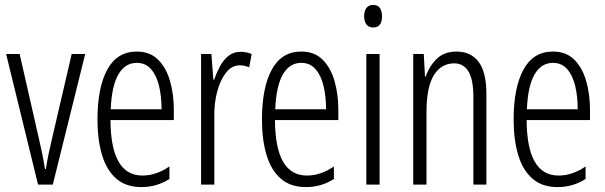

<svg xmlns="http://www.w3.org/2000/svg" viewBox="-20 -752 2466 782"><path d="M135 0 5 -532H60L139 -185Q146 -156 152 -126Q158 -96 163 -64H167Q174 -112 189 -175L272 -532H327L195 0Z M537 -542Q591 -542 624 -509Q657 -476 672.5 -422Q688 -368 688 -305V-263H430Q431 -37 560 -37Q616 -37 670 -74V-23Q645 -7 616.5 1.5Q588 10 556 10Q493 10 453.5 -24.5Q414 -59 395.5 -121Q377 -183 377 -265Q377 -395 417 -468.5Q457 -542 537 -542ZM537 -496Q490 -496 462.5 -449.5Q435 -403 431 -307H638Q638 -358 628 -401Q618 -444 595.5 -470Q573 -496 537 -496Z M960 -541Q970 -541 982 -539Q994 -537 1005 -532L995 -478Q988 -481 977.5 -483.5Q967 -486 957 -486Q924 -486 900.5 -456Q877 -426 864.5 -378.5Q852 -331 853 -279V0H799V-532H841L849 -427H852Q862 -456 876 -482Q890 -508 910.5 -524.5Q931 -541 960 -541Z M1207 -542Q1261 -542 1294 -509Q1327 -476 1342.5 -422Q1358 -368 1358 -305V-263H1100Q1101 -37 1230 -37Q1286 -37 1340 -74V-23Q1315 -7 1286.5 1.5Q1258 10 1226 10Q1163 10 1123.5 -24.5Q1084 -59 1065.5 -121Q1047 -183 1047 -265Q1047 -395 1087 -468.5Q1127 -542 1207 -542ZM1207 -496Q1160 -496 1132.5 -449.5Q1105 -403 1101 -307H1308Q1308 -358 1298 -401Q1288 -444 1265.5 -470Q1243 -496 1207 -496Z M1500 -732Q1519 -732 1527.5 -719Q1536 -706 1536 -686Q1536 -640 1500 -640Q1482 -640 1472.5 -652.5Q1463 -665 1463 -686Q1463 -706 1472 -719Q1481 -732 1500 -732ZM1526 -532V0H1472V-532Z M1839 -542Q1898 -542 1929.5 -500Q1961 -458 1961 -370V0H1908V-357Q1908 -428 1888 -461Q1868 -494 1830 -494Q1777 -494 1747 -445.5Q1717 -397 1717 -295V0H1663V-532H1706L1711 -440H1714Q1728 -482 1758.5 -512Q1789 -542 1839 -542Z M2232 -542Q2286 -542 2319 -509Q2352 -476 2367.5 -422Q2383 -368 2383 -305V-263H2125Q2126 -37 2255 -37Q2311 -37 2365 -74V-23Q2340 -7 2311.5 1.5Q2283 10 2251 10Q2188 10 2148.5 -24.5Q2109 -59 2090.5 -121Q2072 -183 2072 -265Q2072 -395 2112 -468.5Q2152 -542 2232 -542ZM2232 -496Q2185 -496 2157.5 -449.5Q2130 -403 2126 -307H2333Q2333 -358 2323 -401Q2313 -444 2290.5 -470Q2268 -496 2232 -496Z"/></svg>

Font: Noto Sans Sinhala ExtraCondensed Light
Style: Regular
Weight: 300
Width: 2
Designer: Jelle Bosma - Monotype Design Team
Foundry: Monotype Imaging Inc.
Version: Version 2.006; ttfautohint (v1.8.4.7-5d5b)